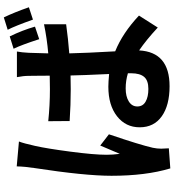

<svg xmlns="http://www.w3.org/2000/svg" viewBox="27 -890 922 1017"><g transform="rotate(-90 488.5 -381.0)"><path d="M355.5 -586.9Q439.5 -578.1 525.4 -578.1Q573.2 -578.1 596.7 -579.1Q596.7 -606.4 596.2 -643.6Q595.7 -680.7 595.7 -688.5Q595.7 -718.8 588.9 -752.9H724.6Q719.7 -727.5 717.8 -689.5Q716.8 -663.1 714.8 -586.9Q793.9 -593.8 869.1 -609.4V-492.2Q791 -481.4 714.8 -475.6Q716.8 -386.7 725.6 -232.4Q822.3 -193.4 915 -106.4L851.6 -6.8Q785.2 -68.4 730.5 -105.5Q721.7 55.7 541 55.7Q439.5 55.7 381.3 14.2Q323.2 -27.3 323.2 -102.5Q323.2 -176.8 381.8 -222.7Q440.4 -268.6 538.1 -268.6Q562.5 -268.6 605.5 -264.6Q598.6 -409.2 597.7 -468.8Q585 -468.8 561 -468.3Q537.1 -467.8 525.4 -467.8Q441.4 -467.8 356.4 -473.6ZM66.4 -252Q66.4 -393.6 107.4 -660.2Q115.2 -710 116.2 -753.9L248 -742.2Q238.3 -717.8 224.6 -656.2Q210.9 -595.7 194.3 -470.2Q177.7 -344.7 177.7 -277.3Q177.7 -245.1 182.6 -208Q190.4 -227.5 206.1 -263.2Q221.7 -298.8 226.6 -311.5L286.1 -265.6Q229.5 -98.6 214.8 -33.2Q210 -10.7 210 11.7Q210 24.4 211.9 51.8L105.5 59.6Q66.4 -70.3 66.4 -252ZM433.6 -115.2Q433.6 -85.9 459 -71.3Q484.4 -56.6 526.4 -56.6Q571.3 -56.6 590.3 -79.1Q609.4 -101.6 609.4 -147.5V-165Q570.3 -176.8 529.3 -176.8Q486.3 -176.8 460 -160.2Q433.6 -143.6 433.6 -115.2ZM739.3 -770.5 804.7 -791Q837.9 -722.7 856.4 -657.2L790 -634.8Q759.8 -728.5 739.3 -770.5ZM839.8 -801.8 905.3 -822.3Q932.6 -765.6 959 -689.5L893.6 -668Q860.4 -761.7 839.8 -801.8Z"/></g></svg>

Font: Min Sans Bold
Style: Regular
Weight: 700
Designer: Jinseong-Kim, NotoSansCJK, Nunito
Foundry: Jinseong-Kim
Version: Version 1.400;Glyphs 3.1.2 (3151)